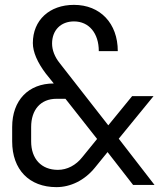

<svg xmlns="http://www.w3.org/2000/svg" viewBox="-20 -760 655 789"><path d="M212 9C269 9 327 -18 370 -71L422 -135L527 0H615L468 -190L611 -365H523L425 -245L225 -501C205 -526 194 -554 194 -581C194 -636 230 -672 284 -672C346 -672 386 -623 386 -550H464C464 -664 392 -740 284 -740C183 -740 115 -677 115 -583C115 -546 134 -503 168 -458L201 -417C97 -417 30 -348 30 -238V-179C30 -63 100 9 212 9ZM218 -62C150 -62 108 -107 108 -179V-238C108 -309 147 -354 212 -354H249L379 -189L318 -114C292 -81 256 -62 218 -62Z"/></svg>

Font: JetBrains Mono Light
Style: Regular
Weight: 336
Monospace: yes
Designer: Philipp Nurullin, Konstantin Bulenkov
Foundry: JetBrains
Version: Version 2.305